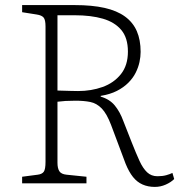

<svg xmlns="http://www.w3.org/2000/svg" viewBox="-20 -721 705 755"><path d="M589 14Q562 14 540.5 4.5Q519 -5 503 -25Q487 -45 474 -77L417 -229Q400 -274 380 -294.5Q360 -315 335 -320Q310 -325 277 -325Q254 -325 237.5 -324Q221 -323 206 -321V-81Q206 -59 213.5 -47.5Q221 -36 242 -34L320 -26V0H67V-26L128 -34Q145 -36 152 -45.5Q159 -55 159 -85V-617Q159 -643 151.5 -652Q144 -661 124 -664L67 -673V-701H274Q342 -701 391 -690Q440 -679 471.5 -656Q503 -633 518 -598.5Q533 -564 533 -517Q533 -498 528.5 -477Q524 -456 513.5 -435Q503 -414 484.5 -395.5Q466 -377 439.5 -363.5Q413 -350 376 -344V-341Q411 -331 431.5 -306Q452 -281 465 -245L498 -161Q515 -118 528.5 -88.5Q542 -59 558.5 -43.5Q575 -28 599 -28Q619 -28 633.5 -32Q648 -36 658 -41L665 -17Q652 -4 631.5 5Q611 14 589 14ZM287 -363Q339 -363 383.5 -379Q428 -395 455.5 -429.5Q483 -464 483 -518Q483 -572 457 -603Q431 -634 384.5 -647.5Q338 -661 274 -661H206V-365Q240 -364 258.5 -363.5Q277 -363 287 -363Z"/></svg>

Font: Literata ExtraLight
Style: Regular
Weight: 250
Designer: Latin by Veronika Burian and Jose Scaglione. Greek by Irene Vlachou. Cyrillic by Vera Evstafieva.
Foundry: TypeTogether
Version: Version 3.103;gftools[0.9.29]